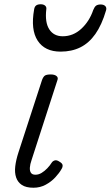

<svg xmlns="http://www.w3.org/2000/svg" viewBox="-20 -864 518 900"><path d="M137 16Q102 16 82.5 3Q63 -10 55.5 -32.5Q48 -55 51.5 -84.5Q55 -114 66 -148L177 -489Q183 -505 191 -510Q199 -515 218 -515Q236 -515 245 -507.5Q254 -500 249 -488L128 -114Q121 -94 120 -78.5Q119 -63 125 -54Q131 -45 146 -45Q161 -45 175 -53.5Q189 -62 201.5 -75Q214 -88 222 -101Q227 -109 236.5 -112Q246 -115 259 -106Q273 -98 273.5 -89Q274 -80 268 -71Q258 -53 239 -32.5Q220 -12 194 2Q168 16 137 16ZM264 -622Q190 -622 156.5 -673.5Q123 -725 140 -820Q142 -833 149.5 -838.5Q157 -844 171 -844Q184 -844 191.5 -837.5Q199 -831 197 -820Q190 -759 211 -726.5Q232 -694 274 -694Q323 -694 361 -729Q399 -764 417 -817Q423 -832 430.5 -837.5Q438 -843 452 -843Q466 -843 473.5 -835.5Q481 -828 477 -815Q457 -747 427 -704.5Q397 -662 356.5 -642Q316 -622 264 -622Z"/></svg>

Font: Playwrite CO Light
Style: Regular
Weight: 300
Version: Version 1.002